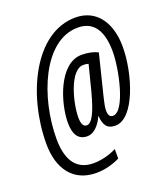

<svg xmlns="http://www.w3.org/2000/svg" viewBox="-145 -822 877 1007"><g transform="rotate(-20 293.0 -318.0)"><path d="M220 84C265 84 312 72 352 52V-1C314 19 267 31 222 31C121 31 83 -47 83 -155C83 -387 195 -666 387 -666C472 -666 517 -606 517 -485C517 -385 470 -168 404 -168C386 -168 378 -180 378 -208C378 -221 382 -243 389 -272L447 -506C423 -518 393 -525 357 -525C231 -525 168 -324 168 -214C168 -146 193 -113 241 -113C276 -113 309 -145 330 -193H331C335 -145 349 -115 398 -115C505 -115 575 -342 575 -491C575 -628 509 -720 393 -720C165 -720 24 -421 24 -149C24 -11 90 84 220 84ZM257 -168C239 -168 229 -185 229 -222C229 -303 273 -472 347 -472C359 -472 368 -471 376 -468L339 -323C311 -218 286 -168 257 -168Z"/></g></svg>

Font: Noto Sans ExtraCondensed
Style: Italic
Weight: 400
Width: 2
Italic angle: -12°
Designer: Monotype Design Team
Foundry: Monotype Imaging Inc.
Version: Version 2.013